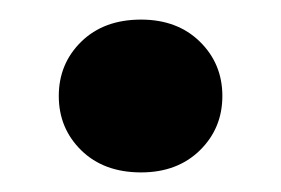

<svg xmlns="http://www.w3.org/2000/svg" viewBox="-20 -424 287 196"><path d="M124 -248Q86 -248 63 -270.5Q40 -293 40 -326Q40 -359 63 -381.5Q86 -404 124 -404Q161 -404 184 -381.5Q207 -359 207 -326Q207 -293 184 -270.5Q161 -248 124 -248Z"/></svg>

Font: DM Sans 24pt
Style: Bold
Weight: 700
Designer: Colophon Foundry, Jonny Pinhorn
Foundry: Colophon Foundry
Version: Version 4.004;gftools[0.9.30]